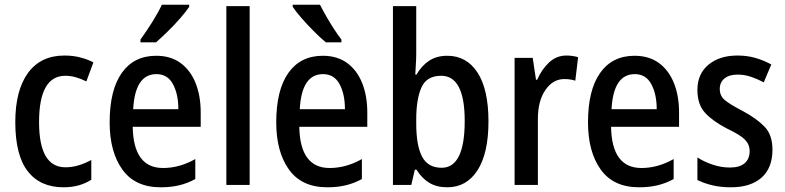

<svg xmlns="http://www.w3.org/2000/svg" viewBox="-20 -786 3337 816"><path d="M250 10Q151 10 98 -58Q45 -126 45 -267Q45 -402 99 -476Q153 -550 254 -550Q290 -550 321 -542Q352 -534 377 -521L347 -440Q325 -451 302.5 -457.5Q280 -464 258 -464Q146 -464 146 -267Q146 -75 258 -75Q287 -75 314.5 -83.5Q342 -92 368 -106V-22Q318 10 250 10Z M644 -549Q705 -549 747 -518.5Q789 -488 811 -433.5Q833 -379 833 -308V-247H544Q547 -72 673 -72Q743 -72 810 -110V-25Q777 -7 741.5 1.5Q706 10 663 10Q554 10 500 -65.5Q446 -141 446 -266Q446 -403 497.5 -476Q549 -549 644 -549ZM645 -471Q554 -471 546 -322H738Q738 -386 715 -428.5Q692 -471 645 -471ZM784 -757Q771 -737 746 -708.5Q721 -680 693 -652.5Q665 -625 643 -606H577V-618Q603 -654 627.5 -693Q652 -732 668 -766H784Z M1041 0H942V-760H1041Z M1352 -549Q1413 -549 1455 -518.5Q1497 -488 1519 -433.5Q1541 -379 1541 -308V-247H1252Q1255 -72 1381 -72Q1451 -72 1518 -110V-25Q1485 -7 1449.5 1.5Q1414 10 1371 10Q1262 10 1208 -65.5Q1154 -141 1154 -266Q1154 -403 1205.5 -476Q1257 -549 1352 -549ZM1353 -471Q1262 -471 1254 -322H1446Q1446 -386 1423 -428.5Q1400 -471 1353 -471ZM1340 -766Q1351 -744 1367 -716Q1383 -688 1400 -662Q1417 -636 1431 -618V-606H1365Q1344 -623 1316 -651Q1288 -679 1262.5 -708Q1237 -737 1224 -757V-766Z M1749 -559Q1749 -538 1747.5 -515Q1746 -492 1745 -469H1750Q1772 -507 1804 -528Q1836 -549 1881 -549Q1963 -549 2009.5 -477.5Q2056 -406 2056 -270Q2056 -135 2009.5 -62.5Q1963 10 1881 10Q1836 10 1804.5 -9Q1773 -28 1750 -65H1743L1728 0H1650V-760H1749ZM1855 -464Q1793 -464 1771 -414Q1749 -364 1749 -279V-261Q1749 -167 1774 -120Q1799 -73 1857 -73Q1955 -73 1955 -272Q1955 -464 1855 -464Z M2387 -550Q2413 -550 2437 -543L2425 -443Q2405 -450 2378 -450Q2330 -450 2298 -403.5Q2266 -357 2266 -281V0H2167V-540H2244L2258 -447H2263Q2282 -491 2313.5 -520.5Q2345 -550 2387 -550Z M2677 -549Q2738 -549 2780 -518.5Q2822 -488 2844 -433.5Q2866 -379 2866 -308V-247H2577Q2580 -72 2706 -72Q2776 -72 2843 -110V-25Q2810 -7 2774.5 1.5Q2739 10 2696 10Q2587 10 2533 -65.5Q2479 -141 2479 -266Q2479 -403 2530.5 -476Q2582 -549 2677 -549ZM2678 -471Q2587 -471 2579 -322H2771Q2771 -386 2748 -428.5Q2725 -471 2678 -471Z M3263 -150Q3263 -72 3216.5 -31Q3170 10 3086 10Q3043 10 3007.5 1.5Q2972 -7 2944 -21V-117Q2971 -99 3008 -86.5Q3045 -74 3082 -74Q3124 -74 3145 -92.5Q3166 -111 3166 -144Q3166 -172 3146 -192.5Q3126 -213 3069 -240Q3011 -270 2977.5 -305.5Q2944 -341 2944 -404Q2944 -472 2991 -511Q3038 -550 3114 -550Q3155 -550 3190 -540Q3225 -530 3258 -512L3226 -436Q3200 -450 3172 -459.5Q3144 -469 3115 -469Q3079 -469 3059 -452.5Q3039 -436 3039 -408Q3039 -379 3060 -361Q3081 -343 3137 -314Q3195 -283 3229 -248Q3263 -213 3263 -150Z"/></svg>

Font: Noto Sans Lao UI Cond Med
Style: Regular
Weight: 500
Width: 3
Designer: Monotype Design Team
Foundry: Monotype Imaging Inc.
Version: Version 2.000; ttfautohint (v1.8.4.7-5d5b)